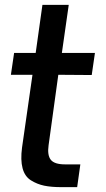

<svg xmlns="http://www.w3.org/2000/svg" viewBox="-20 -770 435 791"><path d="M233.9 1Q190.9 1 161.9 -5.1Q132.8 -11.2 107.4 -27.1Q82 -43 73 -76.9Q64 -110.8 70.8 -162.1L113.8 -461.9H24.9L38.1 -551.8H127L154.8 -750H263.2L234.9 -551.8H371.1L357.9 -460.9L220.2 -461.9L180.2 -171.9Q174.3 -130.9 189.2 -111.8Q204.1 -92.8 248 -92.8H311L297.9 1Z"/></svg>

Font: Oakes Grotesk
Style: Medium Italic
Weight: 500
Designer: Samuel Oakes
Foundry: Samuel Oakes
Version: Version 1.0 | wf-rip DC20170320